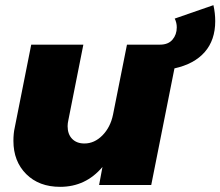

<svg xmlns="http://www.w3.org/2000/svg" viewBox="-20 -717 854 744"><path d="M814 -635Q814 -562 773.5 -515.5Q733 -469 656 -452L566 0H364L377 -70Q312 7 213 7Q131 7 81.5 -42.5Q32 -92 32 -171Q32 -200 37 -222L101 -544H303L245 -252Q242 -239 242 -228Q242 -197 259.5 -179Q277 -161 307 -161Q346 -161 377 -192.5Q408 -224 418 -273L472 -544H600Q632 -544 648.5 -563.5Q665 -583 665 -611Q665 -629 657 -645L807 -697Q814 -666 814 -635Z"/></svg>

Font: Gontserrat ExtraBold
Style: Italic
Weight: 800
Italic angle: -11.3°
Designer: Julieta Ulanovsky
Foundry: Julieta Ulanovsky
Version: Version 6.001